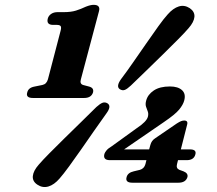

<svg xmlns="http://www.w3.org/2000/svg" viewBox="-20 -738 876 775"><path d="M195 -637.5Q166 -637.5 173 -663.5Q176 -674.5 186.5 -681.8Q197 -689 212 -689H237Q266.5 -689 286.5 -695.2Q306.5 -701.5 326.5 -711Q345.5 -718.5 358 -718.5Q386.5 -718.5 379.5 -692.5L306.5 -418Q301 -399.5 315.5 -395L340 -388.5Q360 -383 355.5 -365Q348.5 -342.5 319.5 -342.5H113Q83 -342.5 90 -365Q94.5 -384 119 -388.5L151 -395Q168 -398.5 173.5 -418L224 -611.5Q228.5 -627 225 -632.2Q221.5 -637.5 210 -637.5ZM587 -153Q591.5 -170.5 606.5 -180L693.5 -239.5Q704.5 -246.5 711 -249Q717.5 -251.5 723.5 -251.5Q740.5 -251.5 735 -233.5L710 -135H746.5Q774.5 -135 768.5 -114.5Q762.5 -91.5 733.5 -91.5H698.5L694.5 -75.5Q690 -58.5 704 -52.5L720.5 -46.5Q740.5 -38.5 736.5 -23Q729.5 -0.5 700 -0.5H514.5Q484.5 -0.5 491 -23Q495.5 -41 520 -46.5L545 -52.5Q562 -57.5 567 -75.5L571 -91.5H424Q394.5 -91.5 401.5 -117Q403.5 -123 410 -131Q416.5 -139 431.5 -148L532.5 -221Q572 -247 577 -267Q580 -279 576.5 -288Q573 -297 569.5 -307.2Q566 -317.5 570 -332Q576.5 -356.5 600.8 -372.8Q625 -389 666 -389Q698.5 -389 714.8 -374Q731 -359 723.5 -332Q719 -315 703 -295.5Q687 -276 640.5 -244.5L481 -135H582ZM508 -392.5Q493 -378.5 483.5 -375Q474 -371.5 463.5 -378Q447.5 -389 468.5 -418.5Q492 -449.5 518.2 -487.5Q544.5 -525.5 570.8 -563.2Q597 -601 619.2 -632Q641.5 -663 657 -680Q679 -705 701.8 -712Q724.5 -719 746 -705Q766.5 -691 764.8 -670Q763 -649 741 -624Q726.5 -607 699.2 -579.5Q672 -552 638.5 -519.2Q605 -486.5 570.8 -453.2Q536.5 -420 508 -392.5ZM369 -306Q384 -319.5 394 -323.2Q404 -327 414.5 -320.5Q431 -309 409 -279.5Q386.5 -248.5 360 -210.2Q333.5 -172 307.2 -134.2Q281 -96.5 258.2 -65.5Q235.5 -34.5 220.5 -17.5Q198.5 8 175.2 14.8Q152 21.5 131 7.5Q110.5 -6 112.5 -27.2Q114.5 -48.5 136.5 -73.5Q151.5 -91 179 -118.8Q206.5 -146.5 240 -179.5Q273.5 -212.5 307.5 -245.5Q341.5 -278.5 369 -306Z"/></svg>

Font: Fraunces 9pt Soft
Style: Bold Italic
Weight: 700
Italic angle: -16°
Version: Version 1.000;[b76b70a41]